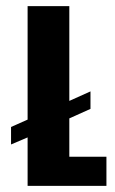

<svg xmlns="http://www.w3.org/2000/svg" viewBox="-20 -606 376 626"><path d="M70 0V-158L16 -135V-192L70 -216V-586H206V-277L275 -308V-251L206 -220V-95H327V0Z"/></svg>

Font: Alumni Sans Thin ExtraBold
Style: Regular
Weight: 800
Version: Version 1.018